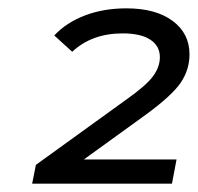

<svg xmlns="http://www.w3.org/2000/svg" viewBox="-20 -767 474 460"><path d="M181 -385H403L392 -327H57L66 -372L282 -528Q329 -561 346 -583.5Q363 -606 363 -630Q363 -657 340 -672Q317 -687 274 -687Q200 -687 153 -643L110 -682Q139 -713 183.5 -730Q228 -747 283 -747Q353 -747 393.5 -717Q434 -687 434 -637Q434 -600 413 -569Q392 -538 329 -492Z"/></svg>

Font: Montserrat Alternates Medium
Style: Italic
Weight: 500
Italic angle: -11.3°
Designer: Julieta Ulanovsky
Foundry: Julieta Ulanovsky
Version: Version 7.200